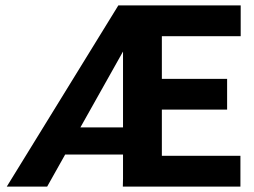

<svg xmlns="http://www.w3.org/2000/svg" viewBox="-20 -687 935 707"><path d="M521 -654 153.7 0H5L415.7 -667H561V0H432.3L447.7 -654ZM193.7 -218H505.7L475.3 -118H163.3ZM433 -667H866.3V-553.7H576V-396.7H816.3V-283.3H576V-113.3H865.3V0H433Z"/></svg>

Font: Epunda Slab Light
Style: Regular
Weight: 300
Designer: Simon Atzbach
Foundry: typofactur
Version: Version 1.102